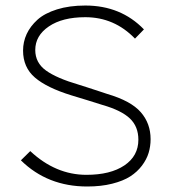

<svg xmlns="http://www.w3.org/2000/svg" viewBox="-20 -660 617 691"><path d="M522 -159.2Q522 -133.3 514.9 -109.9Q507.8 -86.4 491 -64Q474.1 -41.5 448.7 -25.1Q423.3 -8.8 383.5 1.2Q343.8 11.2 293.9 11.2Q150.9 11.2 55.2 -83L88.9 -116.2Q180.2 -30.8 291 -30.8Q377.4 -30.8 427.7 -64.7Q478 -98.6 478 -157.2Q478 -204.6 447.5 -233.6Q417 -262.7 349.1 -282.2Q345.2 -283.7 295.2 -299.1Q245.1 -314.5 236.8 -316.9Q148.4 -344.2 105.7 -380.9Q63 -417.5 63 -478Q63 -509.3 75.9 -537.4Q88.9 -565.4 114.7 -588.9Q140.6 -612.3 185.1 -626.2Q229.5 -640.1 287.1 -640.1Q415 -640.1 498 -554.2L465.8 -521Q391.6 -598.1 287.1 -598.1Q204.6 -598.1 155.8 -564.9Q106.9 -531.7 106.9 -480Q106.9 -434.1 145.5 -406.2Q184.1 -378.4 264.2 -355Q270.5 -353 292 -346.2Q313.5 -339.4 337.6 -331.3Q361.8 -323.2 366.2 -321.8Q451.2 -296.9 486.6 -256.3Q522 -215.8 522 -159.2Z"/></svg>

Font: Sinkin Sans 200 X Light
Style: Regular
Weight: 200
Designer: Keith Bates
Foundry: K-Type
Version: Sinkin Sans (version 1.0)  by Keith Bates   •   © 2014   www